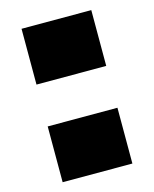

<svg xmlns="http://www.w3.org/2000/svg" viewBox="-106 -760 666 831"><g transform="rotate(-15 227.0 -344.0)"><path d="M70.8 -687.5H383.3V-437.5H70.8ZM70.8 -250H383.3V0H70.8Z"/></g></svg>

Font: Holtwood One SC
Style: Regular
Weight: 400
Version: Version 1.000